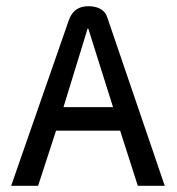

<svg xmlns="http://www.w3.org/2000/svg" viewBox="-20 -600 572 620"><path d="M16 0H103L161 -178H368L425 0H512L326 -545C318 -570 293 -580 265 -580C211 -579 204 -539 194 -511ZM185 -254 263 -508H265L345 -254Z"/></svg>

Font: Charger Pro
Style: BdNar
Weight: 700
Designer: Jasper
Foundry: Cannot Into Space Fonts
Version: Version 1.09